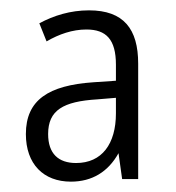

<svg xmlns="http://www.w3.org/2000/svg" viewBox="-20 -742 340 371"><path d="M152 -722C116 -722 84 -712 56 -697L70 -662C94 -676 120 -685 147 -685C185 -685 204 -666 204 -617V-586L160 -583C74 -577 30 -549 30 -483C30 -425 64 -391 117 -391C158 -391 189 -410 209 -446L216 -396H247V-619C247 -686 219 -722 152 -722ZM168 -550 204 -553V-523C204 -464 177 -427 127 -427C93 -427 73 -445 73 -483C73 -529 102 -546 168 -550Z"/></svg>

Font: Noto Sans Thai Cond Light
Style: Regular
Weight: 300
Width: 3
Designer: Monotype Design Team
Foundry: Monotype Imaging Inc.
Version: Version 2.002